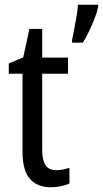

<svg xmlns="http://www.w3.org/2000/svg" viewBox="-20 -780 434 810"><path d="M217 -62Q231 -62 246 -65Q261 -68 273 -72V-6Q258 1 237.5 5.5Q217 10 194 10Q138 10 106.5 -25Q75 -60 75 -140V-469H17V-512L78 -538L104 -658H158V-537H267V-469H158V-148Q158 -105 172 -83.5Q186 -62 217 -62ZM394 -750Q390 -730 379 -702Q368 -674 355 -646.5Q342 -619 329 -600H284V-611Q287 -625 292.5 -653.5Q298 -682 303 -712Q308 -742 309 -760H394Z"/></svg>

Font: Noto Sans Thai Looped Condensed
Style: Regular
Weight: 400
Width: 3
Designer: Sasikarn Vongin, Ben Mitchell
Foundry: The Fontpad Ltd
Version: Version 1.001; ttfautohint (v1.8.4.7-5d5b)